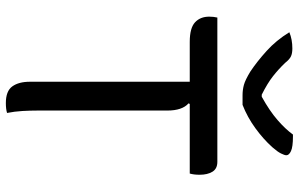

<svg xmlns="http://www.w3.org/2000/svg" viewBox="-198 -794 997 640"><g transform="rotate(90 300.0 -473.5)"><path d="M356 1Q343 5 323 5Q283 5 267.5 -16.5Q252 -38 252 -75V-608H119Q73 -608 54 -625.5Q35 -643 35 -673Q35 -687 38 -700H519Q542 -700 552 -683.5Q562 -667 562 -641Q562 -631 561 -623Q560 -615 558 -608H326L324 -604Q348 -583 348 -533V-101Q348 -76 349.5 -50Q351 -24 356 1ZM329 -784H297Q279 -784 262.5 -788.5Q246 -793 218 -810Q185 -832 149.5 -864Q114 -896 87 -940Q111 -950 141 -950Q158 -950 168 -945Q178 -940 189 -926Q210 -904 233.5 -885.5Q257 -867 295 -848H302Q349 -874 379.5 -900.5Q410 -927 428 -952H434Q469 -952 483 -945.5Q497 -939 497 -930Q497 -924 491 -912Q485 -900 470 -883Q443 -853 406.5 -826.5Q370 -800 329 -784Z"/></g></svg>

Font: Recursive Sn Csl St
Style: Regular
Weight: 400
Version: Version 1.079;hotconv 1.0.112;makeotfexe 2.5.65598; ttfautoh